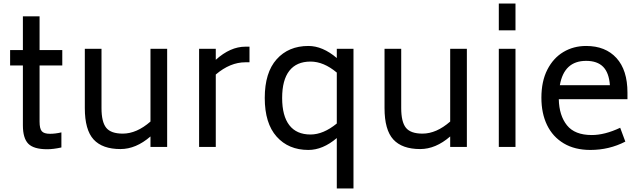

<svg xmlns="http://www.w3.org/2000/svg" viewBox="-20 -828 3600 1082"><path d="M203 -459V-143Q203 -103 215.5 -88.5Q228 -74 262 -74Q292 -74 326 -82V3Q281 13 246 13Q170 13 139.5 -18Q109 -49 109 -122V-459H37V-546H109V-736H203V-546H331V-459Z M922 -553V0H828V-59Q746 12 659 12Q557 12 507.5 -42Q458 -96 458 -219V-553H552V-219Q552 -141 578.5 -108Q605 -75 672 -75Q750 -75 828 -143V-553Z M1386 -565V-477H1363Q1277 -477 1196 -408V0H1102V-553H1196V-491Q1278 -565 1363 -565Z M1972 -553V234H1878V-50Q1799 17 1718 17Q1606 17 1539 -58Q1472 -133 1472 -276Q1472 -419 1539 -494Q1606 -569 1718 -569Q1798 -569 1878 -501V-553ZM1878 -132V-419Q1804 -481 1730 -481Q1651 -481 1610.5 -429Q1570 -377 1570 -276Q1570 -175 1610.5 -122.5Q1651 -70 1730 -70Q1802 -70 1878 -132Z M2611 -553V0H2517V-59Q2435 12 2348 12Q2246 12 2196.5 -42Q2147 -96 2147 -219V-553H2241V-219Q2241 -141 2267.5 -108Q2294 -75 2361 -75Q2439 -75 2517 -143V-553Z M2791 -808H2885V-657H2791ZM2791 -553H2885V0H2791Z M3315 -67Q3388 -67 3475 -108L3504 -30Q3413 17 3307 17Q3219 17 3157 -20Q3095 -57 3063 -123Q3031 -189 3031 -277Q3031 -370 3064.5 -435.5Q3098 -501 3155 -535Q3212 -569 3283 -569Q3392 -569 3454 -501Q3516 -433 3516 -306V-269H3129Q3131 -177 3175 -122Q3219 -67 3315 -67ZM3135 -348H3417Q3412 -418 3379 -451.5Q3346 -485 3283 -485Q3159 -485 3135 -348Z"/></svg>

Font: Biryani
Style: Regular
Weight: 400
Designer: Dan Reynolds and Mathieu Réguer
Foundry: Dan Reynolds and Mathieu Réguer
Version: Version 1.004; ttfautohint (v1.1) -l 5 -r 5 -G 72 -x 0 -D la